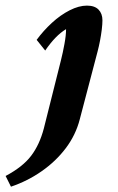

<svg xmlns="http://www.w3.org/2000/svg" viewBox="-124 -457 429 701"><path d="M98.6 -237.3Q105.5 -264.6 111.3 -296.4Q117.2 -328.1 117.2 -350.6Q97.7 -338.9 79.1 -319.8Q60.5 -300.8 41 -272.5L9.8 -311.5Q34.2 -344.7 65.4 -373.5Q96.7 -402.3 130.4 -419.4Q164.1 -436.5 193.4 -436.5Q221.7 -436.5 235.8 -421.9Q250 -407.2 250 -382.8Q250 -369.1 247.6 -349.1Q245.1 -329.1 241.2 -308.6Q237.3 -288.1 232.4 -269.5L167 -20.5Q152.3 36.1 116.2 84Q80.1 131.8 28.3 168Q-23.4 204.1 -84 224.6L-103.5 185.5Q-41 152.3 -10.3 111.8Q20.5 71.3 36.1 11.7Z"/></svg>

Font: Crimson Pro ExtraLight
Style: Bold Italic
Weight: 700
Italic angle: -12°
Version: Version 1.002